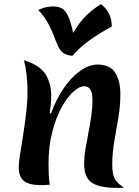

<svg xmlns="http://www.w3.org/2000/svg" viewBox="-20 -887 666 922"><path d="M225 -342Q250 -411 286.5 -464Q323 -517 365.5 -547Q408 -577 449 -577Q508 -577 533 -538.5Q558 -500 558 -435Q558 -379 548.5 -322.5Q539 -266 529 -209.5Q519 -153 519 -95Q519 -48 533 -25.5Q547 -3 576 14Q566 15 557 15Q548 15 539 15Q457 15 420.5 -10Q384 -35 384 -102Q384 -132 390 -169Q396 -206 404 -246.5Q412 -287 418 -328Q424 -369 424 -407Q424 -473 384 -473Q362 -473 332.5 -447Q303 -421 276 -372Q249 -323 231 -253.5Q213 -184 213 -98Q213 -75 214 -50.5Q215 -26 219 0Q207 1 196.5 1.5Q186 2 177 2Q120 2 95 -18Q70 -38 70 -84Q70 -106 76.5 -146.5Q83 -187 91 -238Q99 -289 105.5 -343.5Q112 -398 112 -448Q112 -487 108 -525Q104 -563 95 -598Q173 -573 199.5 -529Q226 -485 226 -427Q226 -408 224 -387Q222 -366 219 -343ZM465 -867Q472 -862 484 -849.5Q496 -837 506 -815.5Q516 -794 517 -760Q447 -721 403.5 -689Q360 -657 328 -619Q299 -621 283.5 -633Q268 -645 258.5 -666Q249 -687 239 -714Q229 -741 212 -773Q195 -805 164 -839Q187 -850 203.5 -853Q220 -856 236 -856Q270 -856 288.5 -838Q307 -820 320 -774.5Q333 -729 347 -646L312 -696Q330 -728 349 -757Q368 -786 395.5 -813.5Q423 -841 465 -867Z"/></svg>

Font: Merienda
Style: Bold
Weight: 700
Designer: Eduardo Rodriguez Tunni
Foundry: Eduardo Rodriguez Tunni
Version: Version 2.001